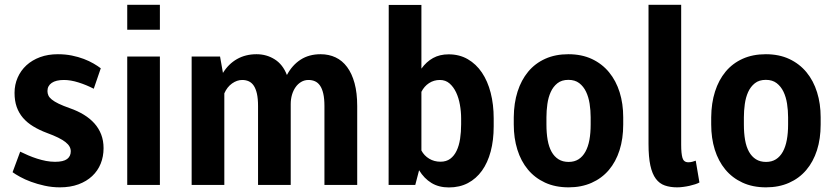

<svg xmlns="http://www.w3.org/2000/svg" viewBox="-20 -782 3533 812"><path d="M279.3 -142.1Q279.3 -152.8 273.9 -162.4Q268.6 -171.9 256.8 -181.2Q245.1 -190.4 225.8 -200Q206.5 -209.5 178.7 -219.7Q146 -231.9 120.4 -247.6Q94.7 -263.2 77.1 -283.7Q59.6 -304.2 50.5 -330.1Q41.5 -356 41.5 -389.2Q41.5 -423.8 54.7 -453.9Q67.9 -483.9 91.8 -505.9Q115.7 -527.8 149.4 -540.3Q183.1 -552.7 224.6 -552.7Q256.3 -552.7 283.9 -547.1Q311.5 -541.5 334.5 -532.7Q357.4 -523.9 375.5 -513.4Q393.6 -502.9 406.2 -493.2L376.5 -406.7Q345.2 -422.9 312 -433.3Q278.8 -443.8 250.5 -443.8Q216.8 -443.8 198.7 -431.4Q180.7 -418.9 180.7 -397Q180.7 -387.2 184.6 -378.4Q188.5 -369.6 199 -361.1Q209.5 -352.5 228 -343.5Q246.6 -334.5 275.9 -324.2Q308.1 -313 334.5 -296.9Q360.8 -280.8 379.4 -260Q397.9 -239.3 408 -213.1Q418 -187 418 -155.3Q418 -120.1 405.8 -89.8Q393.6 -59.6 369.9 -37.4Q346.2 -15.1 311.8 -2.4Q277.3 10.3 233.4 10.3Q200.2 10.3 168.9 3.4Q137.7 -3.4 111.3 -13.2Q85 -22.9 64.7 -34.2Q44.4 -45.4 33.2 -53.7L65.4 -140.6Q81.1 -132.8 99.4 -125Q117.7 -117.2 136.7 -111.1Q155.8 -105 175 -101.3Q194.3 -97.7 212.9 -97.7Q248 -97.7 263.7 -109.4Q279.3 -121.1 279.3 -142.1Z M656.2 -761.7V-656.2H518.1V-761.7ZM656.2 -543V0H518.1V-543Z M910.6 -543 922.9 -473.6Q946.3 -511.7 982.4 -532.2Q1018.6 -552.7 1064.9 -552.7Q1107.4 -552.7 1141.8 -531Q1176.3 -509.3 1193.4 -464.8Q1215.8 -506.8 1251.5 -529.8Q1287.1 -552.7 1335.9 -552.7Q1370.6 -552.7 1399.2 -539.3Q1427.7 -525.9 1448 -498.5Q1468.3 -471.2 1479.5 -430.2Q1490.7 -389.2 1490.7 -333.5V0H1352.1V-333.5Q1352.1 -364.7 1347.2 -386Q1342.3 -407.2 1333.5 -419.9Q1324.7 -432.6 1312.3 -438.2Q1299.8 -443.8 1284.7 -443.8Q1267.6 -443.8 1253.7 -435.5Q1239.7 -427.2 1230 -413.3Q1220.2 -399.4 1214.8 -380.9Q1209.5 -362.3 1209.5 -341.8V0H1071.3V-333.5Q1071.3 -364.3 1066.7 -385.3Q1062 -406.2 1053.5 -419.2Q1044.9 -432.1 1032.5 -438Q1020 -443.8 1004.4 -443.8Q982.4 -443.8 961.4 -429Q940.4 -414.1 928.7 -387.2V0H790.5V-543Z M1930.2 -256.3V-281.2Q1930.2 -310.1 1925 -339.1Q1919.9 -368.2 1908.9 -391.4Q1897.9 -414.6 1881.1 -429.2Q1864.3 -443.8 1840.3 -443.8Q1814.9 -443.8 1794.4 -430.4Q1773.9 -417 1762.2 -393.6V-145.5Q1773.9 -123.5 1795.2 -110.8Q1816.4 -98.1 1842.8 -98.1Q1867.7 -98.1 1884.3 -110.6Q1900.9 -123 1911.1 -144.5Q1921.4 -166 1925.8 -194.8Q1930.2 -223.6 1930.2 -256.3ZM2067.9 -281.2V-247.6Q2067.9 -189 2055.2 -141.4Q2042.5 -93.8 2018.3 -60.1Q1994.1 -26.4 1959 -7.8Q1923.8 10.7 1878.4 10.7Q1835.9 10.7 1804.9 -8.1Q1773.9 -26.9 1752.4 -62L1736.3 0H1623.5Q1623.5 -191.4 1623.8 -380.6Q1624 -569.8 1624 -761.2H1762.2V-491.7Q1783.2 -521 1811.5 -536.6Q1839.8 -552.2 1877.4 -552.2Q1922.9 -552.2 1958.3 -531.7Q1993.7 -511.2 2018.1 -475.1Q2042.5 -439 2055.2 -389.4Q2067.9 -339.8 2067.9 -281.2Z M2152.8 -286.1Q2153.3 -345.7 2168.9 -394.8Q2184.6 -443.8 2213.9 -479Q2243.2 -514.2 2285.9 -533.4Q2328.6 -552.7 2383.8 -552.7Q2439.9 -552.7 2483.2 -532.5Q2526.4 -512.2 2555.9 -476.3Q2585.4 -440.4 2600.6 -391.8Q2615.7 -343.3 2615.7 -286.1V-255.4Q2615.7 -195.3 2600.1 -146.5Q2584.5 -97.7 2554.7 -62.7Q2524.9 -27.8 2481.9 -8.8Q2439 10.3 2384.8 10.3Q2328.1 10.3 2284.9 -9.8Q2241.7 -29.8 2212.4 -65.2Q2183.1 -100.6 2168 -149.2Q2152.8 -197.8 2152.8 -255.4ZM2291 -255.4Q2291 -219.2 2296.1 -189.9Q2301.3 -160.6 2312.7 -140.1Q2324.2 -119.6 2342 -108.4Q2359.9 -97.2 2384.8 -97.2Q2409.2 -97.2 2426.8 -108.4Q2444.3 -119.6 2455.8 -140.4Q2467.3 -161.1 2472.7 -190.2Q2478 -219.2 2478 -255.4V-286.1Q2478 -314.9 2473.6 -343.3Q2469.2 -371.6 2458.5 -394Q2447.8 -416.5 2429.7 -430.4Q2411.6 -444.3 2383.8 -444.3Q2355.5 -444.3 2337.4 -429.9Q2319.3 -415.5 2309.1 -392.8Q2298.8 -370.1 2294.9 -341.8Q2291 -313.5 2291 -286.1Z M2722.7 -761.7H2860.8V-169.4Q2860.8 -132.8 2866.2 -114.3Q2871.6 -95.7 2891.1 -95.7Q2900.4 -95.7 2908 -97.9Q2915.5 -100.1 2922.4 -102.5L2938 -10.3Q2931.2 -6.3 2919.9 -2.7Q2908.7 1 2895.8 3.9Q2882.8 6.8 2869.1 8.5Q2855.5 10.3 2843.8 10.3Q2814.5 10.3 2791.7 2.4Q2769 -5.4 2753.7 -25.9Q2738.3 -46.4 2730.5 -82Q2722.7 -117.7 2722.7 -173.3Z M2987.8 -286.1Q2988.3 -345.7 3003.9 -394.8Q3019.5 -443.8 3048.8 -479Q3078.1 -514.2 3120.8 -533.4Q3163.6 -552.7 3218.8 -552.7Q3274.9 -552.7 3318.1 -532.5Q3361.3 -512.2 3390.9 -476.3Q3420.4 -440.4 3435.5 -391.8Q3450.7 -343.3 3450.7 -286.1V-255.4Q3450.7 -195.3 3435.1 -146.5Q3419.4 -97.7 3389.6 -62.7Q3359.9 -27.8 3316.9 -8.8Q3273.9 10.3 3219.7 10.3Q3163.1 10.3 3119.9 -9.8Q3076.7 -29.8 3047.4 -65.2Q3018.1 -100.6 3002.9 -149.2Q2987.8 -197.8 2987.8 -255.4ZM3126 -255.4Q3126 -219.2 3131.1 -189.9Q3136.2 -160.6 3147.7 -140.1Q3159.2 -119.6 3177 -108.4Q3194.8 -97.2 3219.7 -97.2Q3244.1 -97.2 3261.7 -108.4Q3279.3 -119.6 3290.8 -140.4Q3302.2 -161.1 3307.6 -190.2Q3313 -219.2 3313 -255.4V-286.1Q3313 -314.9 3308.6 -343.3Q3304.2 -371.6 3293.5 -394Q3282.7 -416.5 3264.6 -430.4Q3246.6 -444.3 3218.8 -444.3Q3190.4 -444.3 3172.4 -429.9Q3154.3 -415.5 3144 -392.8Q3133.8 -370.1 3129.9 -341.8Q3126 -313.5 3126 -286.1Z"/></svg>

Font: Ufes Sans
Style: Bold
Weight: 700
Designer: Ricardo Esteves & Filipe Motta
Foundry: ProDesignUfes - Ricardo Esteves, Filipe Motta (This is a derivative work, based on Roboto family, by Christian Robertson
Version: Version 2.0